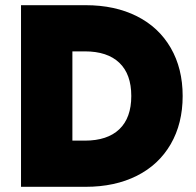

<svg xmlns="http://www.w3.org/2000/svg" viewBox="-20 -720 754 740"><path d="M61 -700H310Q423 -700 507.5 -657.5Q592 -615 638 -535.5Q684 -456 684 -350Q684 -244 638 -164.5Q592 -85 507.5 -42.5Q423 0 310 0H61ZM486 -350Q486 -434 440 -478Q394 -522 307 -522H259V-178H307Q394 -178 440 -222Q486 -266 486 -350Z"/></svg>

Font: Chess Sans ExtraBold
Style: Regular
Weight: 800
Designer: Wolf Bōese
Foundry: Wolf Bōese
Version: Version 7.223